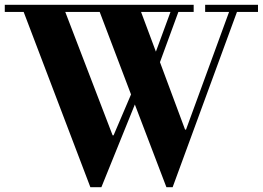

<svg xmlns="http://www.w3.org/2000/svg" viewBox="-40 -774 1099 803"><path d="M338 9 59 -724H-20V-754H770V-724H706L629 -514L734 -232H738L918 -724H818V-754H1039V-724H951L682 9H656L524 -337L384 9ZM431 -208H435L508 -379L377 -724H233ZM612 -558 673 -724H550Z"/></svg>

Font: Libre Bodoni
Style: Bold
Weight: 700
Designer: Pablo Impallari, Rodrigo Fuenzalida
Foundry: Impallari Type
Version: Version 2.005;gftools[0.9.23]